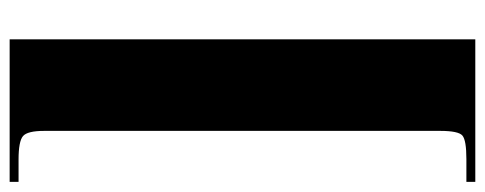

<svg xmlns="http://www.w3.org/2000/svg" viewBox="-336 -504 981 388"><g transform="rotate(-90 154.0 -310.5)"><path d="M-20 160V142H26Q64 142 73.5 134Q83 126 83 89V-711Q83 -745 72.5 -754Q62 -763 25 -763H-20V-781H268V160Z"/></g></svg>

Font: Abril Fatface
Style: Regular
Weight: 400
Designer: Veronika Burian, Jos Scaglione
Foundry: TypeTogether
Version: Version 1.001